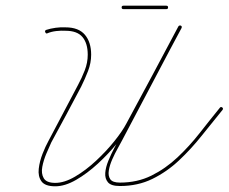

<svg xmlns="http://www.w3.org/2000/svg" viewBox="-20 -648 803 674"><path d="M142 -543Q157 -548 175.5 -550.5Q194 -553 210 -552Q210 -552 210 -552Q210 -552 210 -552Q210 -552 210 -552Q210 -552 210 -552Q256 -552 278 -526Q300 -500 300 -456Q300 -427 289 -398.5Q278 -370 265 -344Q239 -295 213 -246Q187 -197 160 -148Q153 -133 143 -109.5Q133 -86 128.5 -62.5Q124 -39 133.5 -22.5Q143 -6 174 -6Q206 -6 243.5 -28Q281 -50 317 -83.5Q353 -117 381.5 -152.5Q410 -188 424 -215Q470 -300 515.5 -385Q561 -470 606 -555Q609 -560 615 -558Q620 -555 617 -549Q572 -464 526 -379Q480 -294 435 -209Q420 -181 390.5 -144.5Q361 -108 323.5 -73.5Q286 -39 247 -16.5Q208 6 174 6Q138 6 125.5 -11.5Q113 -29 116 -55.5Q119 -82 129.5 -108.5Q140 -135 150 -153Q176 -202 202 -251.5Q228 -301 254 -350Q267 -374 277.5 -401Q288 -428 288 -456Q288 -496 269.5 -518Q251 -540 210 -540Q210 -540 210 -540Q210 -540 210 -540Q210 -540 210 -540Q210 -540 210 -540Q195 -541 177.5 -539Q160 -537 146 -531Q141 -529 139 -535Q136 -540 142 -543ZM615 -558Q620 -555 617 -550Q565 -451 513 -353Q461 -255 409 -156Q404 -146 393.5 -127.5Q383 -109 374 -88.5Q365 -68 362 -49.5Q359 -31 367 -19Q375 -7 401 -7Q462 -7 511.5 -31.5Q561 -56 603 -95.5Q645 -135 681 -181Q717 -227 752 -270Q755 -274 760 -271Q765 -267 761 -262Q725 -218 688 -171.5Q651 -125 608.5 -85Q566 -45 515 -20Q464 5 401 5Q370 5 359 -8Q348 -21 349.5 -41Q351 -61 360.5 -84Q370 -107 381 -128Q392 -149 399 -162Q451 -260 503 -358.5Q555 -457 606 -555Q609 -560 615 -558ZM407 -622Q407 -628 413 -628Q451 -628 488.5 -628Q526 -628 564 -628Q570 -628 570 -622Q570 -616 564 -616Q526 -616 488.5 -616Q451 -616 413 -616Q407 -616 407 -622Z"/></svg>

Font: FRB American Cursive Guidelines Thin
Style: Italic
Weight: 100
Italic angle: -25°
Version: Version 2.0;Modular Font Editor K font №1